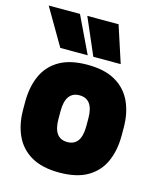

<svg xmlns="http://www.w3.org/2000/svg" viewBox="-118 -863 795 961"><g transform="rotate(15 280.0 -383.0)"><path d="M280 14Q192 14 135.5 -18.5Q79 -51 52 -109.5Q25 -168 25 -245V-285Q25 -361 51 -419.5Q77 -478 133 -511Q189 -544 280 -544Q368 -544 424.5 -511.5Q481 -479 508 -420.5Q535 -362 535 -285V-245Q535 -169 509 -110.5Q483 -52 427 -19Q371 14 280 14ZM280 -144Q352 -144 352 -245V-285Q352 -386 280 -386Q208 -386 208 -285V-245Q208 -144 280 -144ZM67 -590ZM125 -590 14 -780H176L267 -590ZM296 -590 214 -780H376L438 -590Z"/></g></svg>

Font: Tanohe Sans ExtraBold
Style: Regular
Weight: 800
Designer: Village Type and Design LLC & Cristiano Sobral
Foundry: Cooper Hewitt Smithsonian Design Museum
Version: Version 1.00;September 29, 2021;FontCreator 13.0.0.2655 64-b